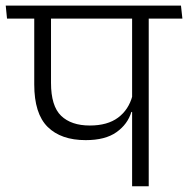

<svg xmlns="http://www.w3.org/2000/svg" viewBox="-39 -650 656 670"><path d="M480 -600.5H422V0H480ZM364.5 -585H597.5L592.5 -630.5H360ZM-14.5 -585H559.5L554.5 -630.5H-19ZM260 -161Q328.5 -161 367.5 -188.8Q406.5 -216.5 419.5 -259.5H426.5L423 -315.5Q410 -267 373 -239.5Q336 -212 274.5 -212Q209.5 -212 174.2 -246Q139 -280 139 -361V-600H80.5V-355.5Q80.5 -253.5 127.2 -207.2Q174 -161 260 -161Z"/></svg>

Font: Anek Devanagari Light
Style: Regular
Weight: 300
Designer: Kailash Malviya (Devanagari) & Yesha Goshar (Latin)
Foundry: Ek Type
Version: Version 1.003